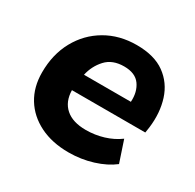

<svg xmlns="http://www.w3.org/2000/svg" viewBox="-119 -631 786 773"><g transform="rotate(30 274.5 -245.0)"><path d="M286 11Q209 11 152 -17.5Q95 -46 64 -96.5Q33 -147 33 -215Q33 -299 68.5 -363.5Q104 -428 166.5 -464.5Q229 -501 309 -501Q391 -501 440 -465.5Q489 -430 508 -370.5Q527 -311 518 -239L514 -213H173Q174 -160 207 -131Q240 -102 301 -102Q343 -102 382.5 -114Q422 -126 453 -149L486 -50Q450 -22 397 -5.5Q344 11 286 11ZM308 -401Q254 -401 224 -368.5Q194 -336 184 -291H402Q405 -338 382.5 -369.5Q360 -401 308 -401Z"/></g></svg>

Font: Nunito Sans ExtraBold
Style: Italic
Weight: 800
Italic angle: -9°
Designer: Vernon Adams
Foundry: Vernon Adams
Version: Version 3.006; ttfautohint (v1.8.3)